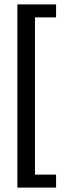

<svg xmlns="http://www.w3.org/2000/svg" viewBox="-20 -770 324 873"><path d="M59 -750H235V-691H139V24H235V83H59Z"/></svg>

Font: Pridi Light
Style: Regular
Weight: 300
Version: Version 1.002